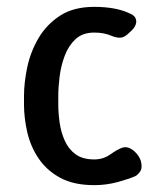

<svg xmlns="http://www.w3.org/2000/svg" viewBox="-20 -530 446 560"><path d="M255 10Q195 10 155.5 -11.5Q116 -33 92.5 -68Q69 -103 59.5 -144.5Q50 -186 50 -225V-250Q50 -289 59.5 -334Q69 -379 92.5 -419Q116 -459 155.5 -484.5Q195 -510 255 -510Q287 -510 313.5 -505Q340 -500 360 -490Q372 -485 375.5 -476.5Q379 -468 376 -459Q373 -450 364 -441L352 -430Q341 -420 329.5 -420Q318 -420 304 -426Q283 -435 255 -435Q221 -435 200.5 -416Q180 -397 169 -368Q158 -339 154 -307.5Q150 -276 150 -250V-225Q150 -200 154 -172Q158 -144 169 -119.5Q180 -95 200.5 -80Q221 -65 255 -65Q281 -65 301.5 -79.5Q322 -94 336 -99Q348 -103 359 -97.5Q370 -92 378.5 -82Q387 -72 391 -60Q396 -40 388.5 -29.5Q381 -19 374 -16Q356 -8 323 1Q290 10 255 10Z"/></svg>

Font: Winky Sans
Style: Regular
Weight: 400
Designer: Simon Atzbach
Foundry: typofactur
Version: Version 1.205